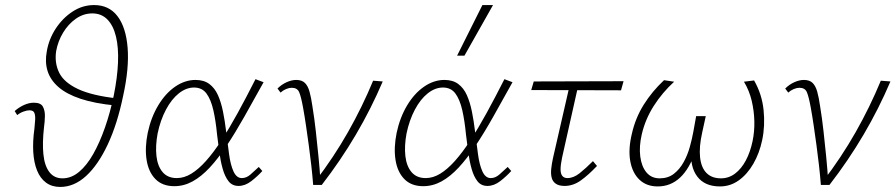

<svg xmlns="http://www.w3.org/2000/svg" viewBox="-20 -731 3540 759"><path d="M116 -222Q118 -241 119 -257.5Q120 -274 116 -284.5Q112 -295 96 -295Q87 -295 73 -290Q59 -285 48 -276L38 -292Q55 -307 75 -316Q95 -325 114 -325Q141 -325 149.5 -309.5Q158 -294 157.5 -271.5Q157 -249 154 -228Q147 -167 151.5 -121.5Q156 -76 175 -51Q194 -26 227 -26Q262 -26 292.5 -51.5Q323 -77 348.5 -122Q374 -167 395 -227Q416 -287 430 -355Q444 -425 446.5 -484Q449 -543 438.5 -586.5Q428 -630 404.5 -654Q381 -678 345 -678Q310 -678 280 -657Q250 -636 229.5 -602Q209 -568 202 -529Q195 -482 214 -443.5Q233 -405 288.5 -379Q344 -353 443 -342L436 -314Q354 -322 298.5 -340.5Q243 -359 211 -387Q179 -415 168 -450.5Q157 -486 165 -528Q173 -576 200 -617.5Q227 -659 266.5 -685Q306 -711 352 -711Q411 -711 444.5 -667Q478 -623 484.5 -542.5Q491 -462 467 -353Q444 -241 406 -160Q368 -79 320.5 -35.5Q273 8 218 8Q185 8 162 -9Q139 -26 126.5 -57Q114 -88 111.5 -130Q109 -172 116 -222Z M669 5Q622 5 594.5 -23Q567 -51 559.5 -99Q552 -147 564 -206Q577 -267 605.5 -314.5Q634 -362 672.5 -388.5Q711 -415 753 -415Q786 -415 807.5 -399Q829 -383 841.5 -355Q854 -327 861.5 -290Q869 -253 874 -211Q880 -164 885.5 -122Q891 -80 903 -53.5Q915 -27 936 -27Q954 -27 970 -41Q986 -55 1003 -71L1017 -55Q998 -34 973.5 -15Q949 4 923 4Q898 4 883.5 -14.5Q869 -33 860.5 -63Q852 -93 847 -129Q842 -165 838 -200Q833 -253 823.5 -295Q814 -337 796.5 -361Q779 -385 747 -385Q716 -385 687 -362Q658 -339 636 -297.5Q614 -256 603 -203Q594 -154 598.5 -114Q603 -74 623 -50.5Q643 -27 679 -27Q708 -27 736.5 -44.5Q765 -62 794.5 -95Q824 -128 855 -175.5Q886 -223 919.5 -284Q953 -345 990 -418L1022 -406Q981 -332 945.5 -269Q910 -206 876 -155Q842 -104 809 -68.5Q776 -33 741.5 -14Q707 5 669 5Z M1218 0Q1215 -38 1210.5 -78Q1206 -118 1200.5 -158Q1195 -198 1189.5 -235.5Q1184 -273 1178 -306Q1170 -350 1162.5 -367Q1155 -384 1133 -384Q1123 -384 1111 -379Q1099 -374 1089 -365L1077 -381Q1093 -397 1113 -406Q1133 -415 1151 -415Q1173 -415 1185 -403.5Q1197 -392 1203.5 -369Q1210 -346 1215 -311Q1223 -262 1228.5 -212Q1234 -162 1239 -112Q1244 -62 1247 -13L1227 -15Q1299 -109 1355.5 -208.5Q1412 -308 1455 -412L1493 -409Q1447 -301 1387 -199Q1327 -97 1252 0Z M1653 5Q1606 5 1578.5 -23Q1551 -51 1543.5 -99Q1536 -147 1548 -206Q1561 -267 1589.5 -314.5Q1618 -362 1656.5 -388.5Q1695 -415 1737 -415Q1770 -415 1791.5 -399Q1813 -383 1825.5 -355Q1838 -327 1845.5 -290Q1853 -253 1858 -211Q1864 -164 1869.5 -122Q1875 -80 1887 -53.5Q1899 -27 1920 -27Q1938 -27 1954 -41Q1970 -55 1987 -71L2001 -55Q1982 -34 1957.5 -15Q1933 4 1907 4Q1882 4 1867.5 -14.5Q1853 -33 1844.5 -63Q1836 -93 1831 -129Q1826 -165 1822 -200Q1817 -253 1807.5 -295Q1798 -337 1780.5 -361Q1763 -385 1731 -385Q1700 -385 1671 -362Q1642 -339 1620 -297.5Q1598 -256 1587 -203Q1578 -154 1582.5 -114Q1587 -74 1607 -50.5Q1627 -27 1663 -27Q1692 -27 1720.5 -44.5Q1749 -62 1778.5 -95Q1808 -128 1839 -175.5Q1870 -223 1903.5 -284Q1937 -345 1974 -418L2006 -406Q1965 -332 1929.5 -269Q1894 -206 1860 -155Q1826 -104 1793 -68.5Q1760 -33 1725.5 -14Q1691 5 1653 5ZM1787 -511 1887 -711H1929L1816 -511Z M2212 4Q2190 4 2177.5 -4.5Q2165 -13 2161 -28Q2157 -43 2159 -63Q2161 -83 2166 -106L2235 -407H2269L2202 -108Q2196 -79 2196 -61.5Q2196 -44 2203 -35.5Q2210 -27 2223 -27Q2247 -27 2271 -46Q2295 -65 2324 -94L2340 -75Q2307 -40 2276.5 -18Q2246 4 2212 4ZM2080 -375 2090 -409 2445 -410 2435 -374Z M2580 6Q2536 6 2508 -20.5Q2480 -47 2471.5 -94Q2463 -141 2478 -203Q2492 -265 2525 -317.5Q2558 -370 2605 -414L2645 -408Q2598 -365 2564.5 -312.5Q2531 -260 2517 -200Q2506 -152 2511 -112.5Q2516 -73 2535.5 -49.5Q2555 -26 2588 -26Q2621 -26 2644 -44Q2667 -62 2682.5 -90Q2698 -118 2707 -150.5Q2716 -183 2721 -211L2732 -272H2770L2756 -208Q2743 -150 2747.5 -109Q2752 -68 2773 -47Q2794 -26 2830 -26Q2861 -26 2886 -45Q2911 -64 2928.5 -97Q2946 -130 2955 -173Q2963 -211 2962 -252Q2961 -293 2951.5 -333Q2942 -373 2921 -408L2961 -413Q2992 -359 2998.5 -296.5Q3005 -234 2993 -177Q2982 -125 2958 -83.5Q2934 -42 2900.5 -18Q2867 6 2826 6Q2766 6 2736.5 -33Q2707 -72 2713 -138L2730 -135Q2706 -64 2668.5 -29Q2631 6 2580 6Z M3225 0Q3222 -38 3217.5 -78Q3213 -118 3207.5 -158Q3202 -198 3196.5 -235.5Q3191 -273 3185 -306Q3177 -350 3169.5 -367Q3162 -384 3140 -384Q3130 -384 3118 -379Q3106 -374 3096 -365L3084 -381Q3100 -397 3120 -406Q3140 -415 3158 -415Q3180 -415 3192 -403.5Q3204 -392 3210.5 -369Q3217 -346 3222 -311Q3230 -262 3235.5 -212Q3241 -162 3246 -112Q3251 -62 3254 -13L3234 -15Q3306 -109 3362.5 -208.5Q3419 -308 3462 -412L3500 -409Q3454 -301 3394 -199Q3334 -97 3259 0Z"/></svg>

Font: Ysabeau Infant ExtraLight
Style: Italic
Weight: 250
Italic angle: -12°
Designer: Christian Thalmann (Catharsis Fonts)
Version: Version 2.001;gftools[0.9.30]; featfreeze: ss01,ss02,lnum